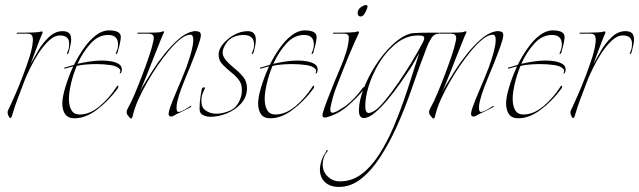

<svg xmlns="http://www.w3.org/2000/svg" viewBox="-20 -454 2523 758"><path d="M21 12Q18 12 15.5 7Q13 2 12 0Q11 -2 10.5 -5Q10 -8 10 -10Q10 -15 12.5 -20Q15 -25 17 -29Q27 -50 41.5 -83.5Q56 -117 70.5 -155Q85 -193 96 -227.5Q107 -262 109 -285Q109 -288 109.5 -291Q110 -294 110 -297Q110 -307 106 -314Q102 -321 89 -321H48Q45 -321 46 -323Q47 -325 48 -325Q56 -325 76.5 -325Q97 -325 116 -326Q135 -327 140 -329Q141 -329 141.5 -329.5Q142 -330 143 -330Q151 -330 147 -322L135 -293L101 -202Q113 -224 131 -254.5Q149 -285 173.5 -308Q198 -331 227 -331Q244 -331 252.5 -323.5Q261 -316 261 -297Q261 -290 259 -280Q257 -270 254 -258Q253 -255 252.5 -251.5Q252 -248 250 -245Q249 -241 246 -241Q243 -241 244 -243Q249 -254 251 -261Q253 -268 253 -282Q253 -314 217 -314Q195 -314 173.5 -294Q152 -274 133 -245Q114 -216 100 -187Q86 -158 79 -141Q65 -104 51.5 -69Q38 -34 27 4Q24 12 21 12Z M274 13Q249 13 237.5 -3Q226 -19 226 -46Q226 -70 238 -110Q250 -150 269 -192L236 -183Q234 -183 233.5 -185Q233 -187 234 -187Q239 -188 249 -191Q259 -194 272 -198Q290 -234 312 -265Q334 -296 359 -315Q384 -334 410 -334Q457 -334 457 -308Q457 -301 454 -285.5Q451 -270 447 -258Q446 -255 445.5 -251.5Q445 -248 443 -245Q442 -241 439 -241Q436 -241 437 -243Q441 -253 443.5 -259.5Q446 -266 446 -279Q446 -316 407 -316Q368 -316 337 -281.5Q306 -247 286 -202Q307 -207 332.5 -211Q358 -215 383 -215Q400 -215 418 -212Q436 -209 448.5 -201.5Q461 -194 461 -180Q461 -168 456 -165Q451 -162 453 -166Q458 -176 451.5 -182.5Q445 -189 435 -192.5Q425 -196 417 -197Q404 -199 389.5 -200Q375 -201 360 -201Q341 -201 321.5 -199.5Q302 -198 283 -194Q268 -158 260 -122.5Q252 -87 252 -64Q252 -36 262 -19Q272 -2 294 -2Q334 -2 372 -33.5Q410 -65 438 -108Q442 -116 446 -116Q447 -116 447 -113Q447 -108 445 -105Q409 -56 363.5 -21.5Q318 13 274 13Z M498 14Q494 14 489 7Q484 0 482 -2Q481 -4 480.5 -7Q480 -10 480 -12Q480 -17 482.5 -22Q485 -27 487 -31Q498 -50 512.5 -84.5Q527 -119 542 -158.5Q557 -198 569 -233.5Q581 -269 585 -290Q586 -294 586.5 -297.5Q587 -301 587 -304Q587 -312 582.5 -316.5Q578 -321 565 -321H524Q521 -321 522 -323Q523 -325 525 -325H556Q574 -325 593.5 -325.5Q613 -326 619 -329Q623 -331 626 -330Q629 -329 627 -325Q623 -318 612.5 -291.5Q602 -265 588 -230Q574 -195 560 -159Q546 -123 534 -95Q533 -94 533 -92Q540 -107 548 -120Q561 -142 582 -175Q603 -208 629.5 -241Q656 -274 684.5 -299Q713 -324 741 -330Q744 -331 747 -331Q750 -331 753 -331Q761 -331 767 -328Q773 -325 773 -314Q772 -300 761 -269.5Q750 -239 732 -194Q709 -139 697 -107.5Q685 -76 680 -53Q677 -41 677 -28Q677 -11 686 -12Q697 -14 710.5 -22Q724 -30 733 -36H734Q734 -36 734.5 -36Q735 -36 735 -35Q735 -31 729 -29Q725 -27 707.5 -18Q690 -9 678 -4L662 5Q659 6 656 6Q652 6 650.5 5Q649 4 648 3Q642 -2 651.5 -29.5Q661 -57 679 -98.5Q697 -140 715 -186Q717 -192 724 -212Q731 -232 737 -256Q743 -280 743 -297Q743 -317 732 -317Q714 -317 692.5 -300Q671 -283 647.5 -255Q624 -227 601.5 -194Q579 -161 561 -129Q543 -98 527 -63Q511 -28 503 7L500 13Q499 14 498 14Z M812 7Q795 7 783 1Q771 -5 769 -15Q768 -18 768 -22Q768 -26 768 -30Q768 -47 771 -68.5Q774 -90 777 -103Q779 -109 785 -109Q791 -109 789 -106Q785 -98 780 -85Q775 -72 775 -54Q775 -29 793 -17Q811 -5 834 -5Q859 -5 886.5 -16.5Q914 -28 927 -60Q932 -71 933.5 -81Q935 -91 935 -99Q935 -122 923.5 -137.5Q912 -153 895 -166.5Q878 -180 861 -197Q851 -207 847 -217Q843 -227 843 -237Q843 -260 860.5 -280.5Q878 -301 900 -314Q929 -331 958 -331Q990 -331 990 -297Q990 -281 984 -258Q983 -255 982.5 -251.5Q982 -248 980 -245Q979 -241 976 -241Q973 -241 974 -243Q978 -253 980.5 -259.5Q983 -266 983 -279Q983 -316 940 -316Q922 -316 903.5 -308.5Q885 -301 873 -283Q859 -263 859 -246Q859 -238 862.5 -231Q866 -224 871 -217Q887 -199 906.5 -183.5Q926 -168 940.5 -150Q955 -132 955 -106Q955 -71 932 -45.5Q909 -20 876 -6.5Q843 7 812 7Z M1047 13Q1022 13 1010.5 -3Q999 -19 999 -46Q999 -70 1011 -110Q1023 -150 1042 -192L1009 -183Q1007 -183 1006.5 -185Q1006 -187 1007 -187Q1012 -188 1022 -191Q1032 -194 1045 -198Q1063 -234 1085 -265Q1107 -296 1132 -315Q1157 -334 1183 -334Q1230 -334 1230 -308Q1230 -301 1227 -285.5Q1224 -270 1220 -258Q1219 -255 1218.5 -251.5Q1218 -248 1216 -245Q1215 -241 1212 -241Q1209 -241 1210 -243Q1214 -253 1216.5 -259.5Q1219 -266 1219 -279Q1219 -316 1180 -316Q1141 -316 1110 -281.5Q1079 -247 1059 -202Q1080 -207 1105.5 -211Q1131 -215 1156 -215Q1173 -215 1191 -212Q1209 -209 1221.5 -201.5Q1234 -194 1234 -180Q1234 -168 1229 -165Q1224 -162 1226 -166Q1231 -176 1224.5 -182.5Q1218 -189 1208 -192.5Q1198 -196 1190 -197Q1177 -199 1162.5 -200Q1148 -201 1133 -201Q1114 -201 1094.5 -199.5Q1075 -198 1056 -194Q1041 -158 1033 -122.5Q1025 -87 1025 -64Q1025 -36 1035 -19Q1045 -2 1067 -2Q1107 -2 1145 -33.5Q1183 -65 1211 -108Q1215 -116 1219 -116Q1220 -116 1220 -113Q1220 -108 1218 -105Q1182 -56 1136.5 -21.5Q1091 13 1047 13Z M1404 -389Q1392 -389 1392 -403Q1392 -416 1404 -425Q1416 -434 1425 -434Q1431 -434 1431 -429Q1431 -423 1425.5 -411.5Q1420 -400 1415 -394Q1410 -389 1404 -389ZM1262 10Q1253 10 1253 1Q1253 -6 1261.5 -30.5Q1270 -55 1283 -87Q1292 -110 1303 -137Q1314 -164 1326 -192Q1336 -214 1346.5 -248Q1357 -282 1357 -304V-307Q1357 -321 1338 -321H1297Q1294 -321 1294.5 -323Q1295 -325 1297 -325Q1305 -325 1325.5 -325Q1346 -325 1365 -326Q1384 -327 1389 -329Q1390 -329 1390.5 -329.5Q1391 -330 1392 -330Q1400 -330 1396 -322Q1391 -312 1380.5 -288.5Q1370 -265 1358.5 -237.5Q1347 -210 1338 -187Q1325 -153 1311 -118.5Q1297 -84 1289 -49Q1288 -43 1286 -35.5Q1284 -28 1284 -22Q1284 -9 1292 -9Q1300 -9 1311 -15Q1322 -21 1332.5 -28Q1343 -35 1346 -37Q1381 -64 1410 -104Q1414 -110 1417 -110Q1419 -110 1419 -107Q1419 -103 1415 -99Q1387 -65 1350.5 -34Q1314 -3 1270 9Q1267 10 1262 10Z M1318 284Q1283 284 1263 265Q1243 246 1243 215Q1243 203 1246.5 189.5Q1250 176 1257 161Q1259 158 1263 152Q1267 146 1268 142Q1270 137 1272.5 138.5Q1275 140 1273 143Q1264 154 1261 161Q1254 178 1254 195Q1254 224 1274 243Q1294 262 1322 262Q1370 262 1408.5 232.5Q1447 203 1478 154Q1509 105 1533 49Q1563 -22 1587.5 -96.5Q1612 -171 1635 -244Q1631 -238 1619.5 -217Q1608 -196 1600 -184Q1583 -158 1559.5 -124.5Q1536 -91 1510 -60Q1484 -29 1459.5 -8.5Q1435 12 1416 12Q1397 12 1397 -18Q1397 -55 1415 -102.5Q1433 -150 1463 -196.5Q1493 -243 1528 -276Q1534 -282 1540.5 -287.5Q1547 -293 1553 -297Q1585 -321 1610.5 -323Q1636 -325 1670 -325H1714Q1717 -325 1716 -323Q1715 -321 1713 -321Q1694 -321 1683 -303.5Q1672 -286 1666 -270Q1635 -190 1607 -108Q1579 -26 1543 53Q1515 114 1480.5 167Q1446 220 1405.5 252Q1365 284 1318 284ZM1436 -8Q1444 -8 1459 -17Q1474 -26 1499 -56Q1524 -86 1551.5 -126Q1579 -166 1603 -205Q1634 -257 1650 -288Q1655 -298 1655 -304Q1655 -309 1650 -311.5Q1645 -314 1630 -314Q1603 -314 1578 -303Q1553 -292 1532 -272Q1499 -243 1474 -200.5Q1449 -158 1435.5 -114Q1422 -70 1422 -35Q1422 -8 1436 -8Z M1692 14Q1688 14 1683 7Q1678 0 1676 -2Q1675 -4 1674.5 -7Q1674 -10 1674 -12Q1674 -17 1676.5 -22Q1679 -27 1681 -31Q1692 -50 1706.5 -84.5Q1721 -119 1736 -158.5Q1751 -198 1763 -233.5Q1775 -269 1779 -290Q1780 -294 1780.5 -297.5Q1781 -301 1781 -304Q1781 -312 1776.5 -316.5Q1772 -321 1759 -321H1718Q1715 -321 1716 -323Q1717 -325 1719 -325H1750Q1768 -325 1787.5 -325.5Q1807 -326 1813 -329Q1817 -331 1820 -330Q1823 -329 1821 -325Q1817 -318 1806.5 -291.5Q1796 -265 1782 -230Q1768 -195 1754 -159Q1740 -123 1728 -95Q1727 -94 1727 -92Q1734 -107 1742 -120Q1755 -142 1776 -175Q1797 -208 1823.5 -241Q1850 -274 1878.5 -299Q1907 -324 1935 -330Q1938 -331 1941 -331Q1944 -331 1947 -331Q1955 -331 1961 -328Q1967 -325 1967 -314Q1966 -300 1955 -269.5Q1944 -239 1926 -194Q1903 -139 1891 -107.5Q1879 -76 1874 -53Q1871 -41 1871 -28Q1871 -11 1880 -12Q1891 -14 1904.5 -22Q1918 -30 1927 -36H1928Q1928 -36 1928.5 -36Q1929 -36 1929 -35Q1929 -31 1923 -29Q1919 -27 1901.5 -18Q1884 -9 1872 -4L1856 5Q1853 6 1850 6Q1846 6 1844.5 5Q1843 4 1842 3Q1836 -2 1845.5 -29.5Q1855 -57 1873 -98.5Q1891 -140 1909 -186Q1911 -192 1918 -212Q1925 -232 1931 -256Q1937 -280 1937 -297Q1937 -317 1926 -317Q1908 -317 1886.5 -300Q1865 -283 1841.5 -255Q1818 -227 1795.5 -194Q1773 -161 1755 -129Q1737 -98 1721 -63Q1705 -28 1697 7L1694 13Q1693 14 1692 14Z M2026 13Q2001 13 1989.5 -3Q1978 -19 1978 -46Q1978 -70 1990 -110Q2002 -150 2021 -192L1988 -183Q1986 -183 1985.5 -185Q1985 -187 1986 -187Q1991 -188 2001 -191Q2011 -194 2024 -198Q2042 -234 2064 -265Q2086 -296 2111 -315Q2136 -334 2162 -334Q2209 -334 2209 -308Q2209 -301 2206 -285.5Q2203 -270 2199 -258Q2198 -255 2197.5 -251.5Q2197 -248 2195 -245Q2194 -241 2191 -241Q2188 -241 2189 -243Q2193 -253 2195.5 -259.5Q2198 -266 2198 -279Q2198 -316 2159 -316Q2120 -316 2089 -281.5Q2058 -247 2038 -202Q2059 -207 2084.5 -211Q2110 -215 2135 -215Q2152 -215 2170 -212Q2188 -209 2200.5 -201.5Q2213 -194 2213 -180Q2213 -168 2208 -165Q2203 -162 2205 -166Q2210 -176 2203.5 -182.5Q2197 -189 2187 -192.5Q2177 -196 2169 -197Q2156 -199 2141.5 -200Q2127 -201 2112 -201Q2093 -201 2073.5 -199.5Q2054 -198 2035 -194Q2020 -158 2012 -122.5Q2004 -87 2004 -64Q2004 -36 2014 -19Q2024 -2 2046 -2Q2086 -2 2124 -33.5Q2162 -65 2190 -108Q2194 -116 2198 -116Q2199 -116 2199 -113Q2199 -108 2197 -105Q2161 -56 2115.5 -21.5Q2070 13 2026 13Z M2243 12Q2240 12 2237.5 7Q2235 2 2234 0Q2233 -2 2232.5 -5Q2232 -8 2232 -10Q2232 -15 2234.5 -20Q2237 -25 2239 -29Q2249 -50 2263.5 -83.5Q2278 -117 2292.5 -155Q2307 -193 2318 -227.5Q2329 -262 2331 -285Q2331 -288 2331.5 -291Q2332 -294 2332 -297Q2332 -307 2328 -314Q2324 -321 2311 -321H2270Q2267 -321 2268 -323Q2269 -325 2270 -325Q2278 -325 2298.5 -325Q2319 -325 2338 -326Q2357 -327 2362 -329Q2363 -329 2363.5 -329.5Q2364 -330 2365 -330Q2373 -330 2369 -322L2357 -293L2323 -202Q2335 -224 2353 -254.5Q2371 -285 2395.5 -308Q2420 -331 2449 -331Q2466 -331 2474.5 -323.5Q2483 -316 2483 -297Q2483 -290 2481 -280Q2479 -270 2476 -258Q2475 -255 2474.5 -251.5Q2474 -248 2472 -245Q2471 -241 2468 -241Q2465 -241 2466 -243Q2471 -254 2473 -261Q2475 -268 2475 -282Q2475 -314 2439 -314Q2417 -314 2395.5 -294Q2374 -274 2355 -245Q2336 -216 2322 -187Q2308 -158 2301 -141Q2287 -104 2273.5 -69Q2260 -34 2249 4Q2246 12 2243 12Z"/></svg>

Font: Explora
Style: Regular
Weight: 400
Designer: Robert E. Leuschke
Foundry: Robert E. Leuschke
Version: Version 1.010